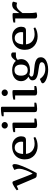

<svg xmlns="http://www.w3.org/2000/svg" viewBox="1478 -2268 1030 4025"><g transform="rotate(-90 1992.5 -255.0)"><path d="M207 -485.8Q207.5 -484.4 218.5 -455.3Q229.5 -426.3 246.6 -381.3Q263.7 -336.4 283.2 -286.1Q302.7 -235.8 320.6 -190.4Q338.4 -145 351.1 -115.7Q363.8 -86.4 366.7 -84Q382.8 -109.4 400.4 -145Q418 -180.7 433.3 -220.5Q448.7 -260.3 458.3 -299.1Q467.8 -337.9 467.8 -370.1Q467.8 -404.8 458.7 -428.7Q449.7 -452.6 442.9 -469.2L506.8 -501Q523.9 -508.8 534.7 -508.8Q552.7 -508.8 559.3 -492.7Q565.9 -476.6 565.9 -460.9Q565.9 -430.2 553 -386Q540 -341.8 518.8 -290.3Q497.6 -238.8 472.4 -186Q447.3 -133.3 422.6 -85.2Q397.9 -37.1 377.9 0H326.7Q310.1 0 294.7 -9Q279.3 -18.1 271 -38.1L108.9 -418.9L31.7 -384.8L16.6 -418.9Q28.3 -429.2 49.6 -444.1Q70.8 -459 95.2 -473.9Q119.6 -488.8 141.8 -498.8Q164.1 -508.8 177.7 -508.8Q187 -508.8 194.6 -503.7Q202.1 -498.5 207 -485.8Z M664.1 -250Q664.1 -327.6 697 -387.5Q730 -447.3 791.7 -481.2Q853.5 -515.1 939.9 -515.1Q1004.9 -515.1 1051.5 -488.3Q1098.1 -461.4 1123 -418Q1147.9 -374.5 1147.9 -324.2Q1147.9 -301.3 1142.1 -278.3Q1136.2 -255.4 1119.9 -240.2Q1103.5 -225.1 1070.8 -225.1H778.8Q788.6 -137.2 848.1 -90.6Q907.7 -43.9 993.7 -43.9Q1053.7 -43.9 1118.7 -64.9L1134.8 -32.2Q1095.2 -5.4 1044.4 6.8Q993.7 19 944.8 19Q891.1 19 840.8 2.2Q790.5 -14.6 750.7 -48.3Q710.9 -82 687.5 -132.3Q664.1 -182.6 664.1 -250ZM1030.8 -285.2Q1033.7 -294.9 1034.7 -304.7Q1035.6 -314.5 1035.6 -325.2Q1035.6 -357.4 1021.7 -388.7Q1007.8 -419.9 980.7 -440.4Q953.6 -460.9 914.1 -460.9Q864.3 -460.9 835.2 -436.3Q806.2 -411.6 793.2 -371.6Q780.3 -331.5 777.8 -285.2Z M1310.1 -669.9Q1310.1 -697.8 1330.3 -716.8Q1350.6 -735.8 1378.9 -735.8Q1407.7 -735.8 1427.7 -716.8Q1447.8 -697.8 1447.8 -669.9Q1447.8 -643.1 1427.7 -624Q1407.7 -605 1378.9 -605Q1350.6 -605 1330.3 -624Q1310.1 -643.1 1310.1 -669.9ZM1435.1 -48.8H1520V-12.2Q1503.4 -2.9 1465.3 2.9Q1427.2 8.8 1392.1 8.8Q1362.3 8.8 1342 0.2Q1321.8 -8.3 1321.8 -38.1V-452.1H1235.8V-488.8Q1249.5 -495.1 1276.9 -499.5Q1304.2 -503.9 1335.9 -506.3Q1367.7 -508.8 1393.1 -508.8Q1413.1 -508.8 1424.1 -505.6Q1435.1 -502.4 1435.1 -482.9Z M1768.1 -48.8H1853V-12.2Q1836.4 -2.9 1798.3 2.9Q1760.3 8.8 1725.1 8.8Q1695.3 8.8 1675.3 0.2Q1655.3 -8.3 1655.3 -38.1V-692.9H1568.8V-730Q1582.5 -736.3 1610.1 -740.7Q1637.7 -745.1 1669.2 -747.6Q1700.7 -750 1726.1 -750Q1746.1 -750 1757.1 -746.8Q1768.1 -743.7 1768.1 -724.1Z M1992.2 -669.9Q1992.2 -697.8 2012.5 -716.8Q2032.7 -735.8 2061 -735.8Q2089.8 -735.8 2109.9 -716.8Q2129.9 -697.8 2129.9 -669.9Q2129.9 -643.1 2109.9 -624Q2089.8 -605 2061 -605Q2032.7 -605 2012.5 -624Q1992.2 -643.1 1992.2 -669.9ZM2117.2 -48.8H2202.1V-12.2Q2185.5 -2.9 2147.5 2.9Q2109.4 8.8 2074.2 8.8Q2044.4 8.8 2024.2 0.2Q2003.9 -8.3 2003.9 -38.1V-452.1H1918V-488.8Q1931.6 -495.1 1959 -499.5Q1986.3 -503.9 2018.1 -506.3Q2049.8 -508.8 2075.2 -508.8Q2095.2 -508.8 2106.2 -505.6Q2117.2 -502.4 2117.2 -482.9Z M2350.6 65.9Q2386.7 120.1 2437.3 150.1Q2487.8 180.2 2561.5 180.2Q2580.6 180.2 2604.5 177.2Q2628.4 174.3 2650.4 166.3Q2672.4 158.2 2686.8 143.1Q2701.2 127.9 2701.2 104Q2701.2 82.5 2680.7 70.3Q2660.2 58.1 2626.2 51.3Q2592.3 44.4 2551.8 39.3Q2511.2 34.2 2470.7 26.9Q2430.2 19.5 2396.2 6.6Q2362.3 -6.3 2341.8 -29.1Q2321.3 -51.8 2321.3 -87.9Q2321.3 -114.3 2333.5 -129.6Q2345.7 -145 2363.3 -154.8Q2380.9 -164.6 2396.5 -172.9Q2353.5 -197.3 2328.9 -236.8Q2304.2 -276.4 2304.2 -328.1Q2304.2 -386.2 2334.7 -428Q2365.2 -469.7 2417.5 -492.4Q2469.7 -515.1 2535.2 -515.1Q2596.7 -515.1 2647.2 -494.4Q2697.8 -473.6 2728.5 -436L2757.3 -472.2Q2789.6 -511.7 2811 -523.4Q2832.5 -535.2 2859.4 -535.2Q2872.1 -535.2 2888.7 -527.6Q2905.3 -520 2905.3 -502.9V-437Q2860.4 -437 2832.8 -435.5Q2805.2 -434.1 2786.9 -426Q2768.6 -418 2750.5 -398.9Q2757.8 -382.3 2762 -365.2Q2766.1 -348.1 2766.1 -327.1Q2766.1 -269.5 2735.8 -227.5Q2705.6 -185.5 2653.3 -162.8Q2601.1 -140.1 2535.2 -140.1Q2484.4 -140.1 2439.5 -153.8Q2399.4 -133.3 2399.4 -110.8Q2399.4 -88.4 2421.4 -77.4Q2443.4 -66.4 2479.5 -61.3Q2515.6 -56.2 2558.8 -52.5Q2602.1 -48.8 2645.5 -42.5Q2689 -36.1 2725.1 -22.2Q2761.2 -8.3 2783.2 17.3Q2805.2 43 2805.2 85.9Q2805.2 137.7 2767.8 172.1Q2730.5 206.5 2671.4 223.4Q2612.3 240.2 2547.4 240.2Q2496.1 240.2 2445.3 230.7Q2394.5 221.2 2352.3 204.8Q2310.1 188.5 2284.7 167.5Q2259.3 146.5 2259.3 123Q2259.3 108.9 2280.5 96.4Q2301.8 84 2350.6 65.9ZM2419.4 -328.1Q2419.4 -263.2 2447.8 -226.1Q2476.1 -189 2535.2 -189Q2594.7 -189 2623 -226.1Q2651.4 -263.2 2651.4 -328.1Q2651.4 -393.6 2623 -429.7Q2594.7 -465.8 2535.2 -465.8Q2476.1 -465.8 2447.8 -429.7Q2419.4 -393.6 2419.4 -328.1Z M2960.9 -250Q2960.9 -327.6 2993.9 -387.5Q3026.9 -447.3 3088.6 -481.2Q3150.4 -515.1 3236.8 -515.1Q3301.8 -515.1 3348.4 -488.3Q3395 -461.4 3419.9 -418Q3444.8 -374.5 3444.8 -324.2Q3444.8 -301.3 3439 -278.3Q3433.1 -255.4 3416.7 -240.2Q3400.4 -225.1 3367.7 -225.1H3075.7Q3085.4 -137.2 3145 -90.6Q3204.6 -43.9 3290.5 -43.9Q3350.6 -43.9 3415.5 -64.9L3431.6 -32.2Q3392.1 -5.4 3341.3 6.8Q3290.5 19 3241.7 19Q3188 19 3137.7 2.2Q3087.4 -14.6 3047.6 -48.3Q3007.8 -82 2984.4 -132.3Q2960.9 -182.6 2960.9 -250ZM3327.6 -285.2Q3330.6 -294.9 3331.5 -304.7Q3332.5 -314.5 3332.5 -325.2Q3332.5 -357.4 3318.6 -388.7Q3304.7 -419.9 3277.6 -440.4Q3250.5 -460.9 3210.9 -460.9Q3161.1 -460.9 3132.1 -436.3Q3103 -411.6 3090.1 -371.6Q3077.1 -331.5 3074.7 -285.2Z M3532.7 -486.8Q3546.4 -493.2 3573.7 -497.6Q3601.1 -502 3632.8 -504.4Q3664.6 -506.8 3689.9 -506.8Q3710 -506.8 3720.9 -503.7Q3731.9 -500.5 3731.9 -481V-363.8L3793.9 -452.1Q3837.9 -515.1 3910.6 -515.1Q3919.4 -515.1 3933.3 -513.4Q3947.3 -511.7 3958.5 -505.9Q3969.7 -500 3969.7 -487.8Q3969.7 -482.9 3968.8 -480L3947.8 -411.1Q3929.2 -417 3914.3 -419.4Q3899.4 -421.9 3886.7 -421.9Q3860.4 -421.9 3836.4 -407.2Q3812.5 -392.6 3792.5 -371.6Q3772.5 -350.6 3757.1 -330.3Q3741.7 -310.1 3731.9 -298.8V-147Q3731.9 -86.9 3737.3 -53.7Q3742.7 -20.5 3745.6 -6.8Q3732.4 0.5 3711.9 4.6Q3691.4 8.8 3675.8 8.8Q3650.9 8.8 3634.8 -1.2Q3618.7 -11.2 3618.7 -38.1V-450.2H3532.7Z"/></g></svg>

Font: Artifika
Style: Regular
Weight: 400
Designer: Yulya Zhdanova, Ivan Petrov | Cyreal.org
Foundry: Cyreal.org
Version: Version 1.102; ttfautohint (v1.8.4.7-5d5b)